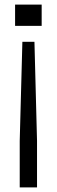

<svg xmlns="http://www.w3.org/2000/svg" viewBox="-20 -620 248 840"><path d="M77.9 -437.2H130.7L142 -3.8V200H66.3V-3.9ZM46 -600H162.3V-506.7H46Z"/></svg>

Font: Big Shoulders Display SC Thin
Style: Regular
Weight: 100
Designer: Patric King
Foundry: XO Type Co
Version: Version 2.002